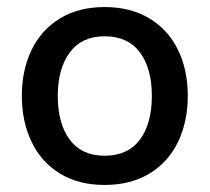

<svg xmlns="http://www.w3.org/2000/svg" viewBox="-20 -515 595 545"><path d="M42 -243Q42 -316 69.5 -373Q97 -430 150 -462.5Q203 -495 277 -495Q351 -495 404.5 -462.5Q458 -430 485.5 -373Q513 -316 513 -243Q513 -170 485.5 -112.5Q458 -55 404.5 -22.5Q351 10 277 10Q203 10 150 -22.5Q97 -55 69.5 -112.5Q42 -170 42 -243ZM411 -243Q411 -321 377 -366.5Q343 -412 277 -412Q212 -412 178 -366Q144 -320 144 -243Q144 -164 178 -118.5Q212 -73 277 -73Q343 -73 377 -118.5Q411 -164 411 -243Z"/></svg>

Font: Niramit Medium
Style: Regular
Weight: 500
Designer: Katatrad Aksorn Co.,Ltd.
Foundry: Cadson Demak Co.,Ltd.
Version: Version 1.000; ttfautohint (v1.6)